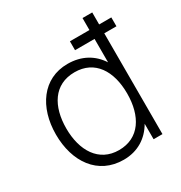

<svg xmlns="http://www.w3.org/2000/svg" viewBox="-172 -845 930 984"><g transform="rotate(-30 293.0 -352.5)"><path d="M514 -649V-720H456.5V-649H341V-596.5H456.5V-458C417.5 -518.5 355.5 -555 272 -555C125 -555 40 -431 40 -271C40 -109 125 15 277.5 15C361 15 423.5 -26 461.5 -91.5V0H514V-596.5H586V-649ZM281 -40C162 -40 101.5 -140 101.5 -271C101.5 -401 159 -500 282 -500C401 -500 461.5 -404.5 461.5 -271C461.5 -138.5 402 -40 281 -40Z"/></g></svg>

Font: Hauora Light
Style: Regular
Weight: 300
Designer: Wayne Shih
Foundry: WCYS
Version: Version 1.001;hotconv 1.0.109;makeotfexe 2.5.65596